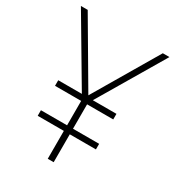

<svg xmlns="http://www.w3.org/2000/svg" viewBox="-178 -847 873 954"><g transform="rotate(30 259.0 -370.0)"><path d="M242 0V-354L250 -326L5 -740H44L266 -362H252L475 -740H513L268 -326L276 -354V0ZM92 -160V-192H426V-160ZM92 -332V-364H426V-332Z"/></g></svg>

Font: Encode Sans Condensed Thin
Style: Regular
Weight: 100
Width: 3
Designer: Multiple Designers
Foundry: Impallari Type
Version: Version 3.002